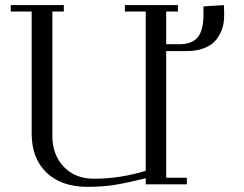

<svg xmlns="http://www.w3.org/2000/svg" viewBox="-20 -722 954 752"><path d="M22 -676.8V-702.1H230V-676.8H185.1V-189.9Q185.1 -116.2 229.5 -69.1Q273.9 -22 348.1 -22Q450.2 -22 550.8 -53.2V-676.8H469.2V-702.1H676.8V-676.8H630.9V-548.8H682.1Q731.9 -548.8 754.4 -575.9Q776.9 -603 776.9 -665V-696.8L856.9 -702.1L857.9 -676.8V-660.2Q857.9 -633.8 850.6 -610.8Q843.3 -587.9 827.4 -567.1Q811.5 -546.4 781.5 -534.2Q751.5 -522 710.9 -522H630.9V-25.9H711.9V0H550.8V-23.9Q480 -6.3 431.4 1.7Q382.8 9.8 323.2 9.8Q220.2 9.8 162.1 -46.1Q104 -102.1 104 -199.2V-676.8Z"/></svg>

Font: Dehuti
Style: Book
Weight: 400
Version: Version 1.2